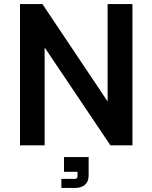

<svg xmlns="http://www.w3.org/2000/svg" viewBox="-20 -720 755 951"><path d="M79 0V-700H190L565 -140L513 -131V-700H636V0H527L154 -555L201 -563V0ZM284 211V166H351Q364 166 364 152V131H297V58H419V148Q419 172 409 186Q399 200 383.5 205.5Q368 211 353 211Z"/></svg>

Font: SUSE SemiBold
Style: Regular
Weight: 600
Designer: Rene Bieder
Foundry: SUSE
Version: Version 1.000